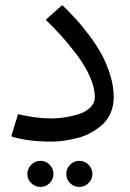

<svg xmlns="http://www.w3.org/2000/svg" viewBox="-20 -550 518 765"><path d="M186 14.2Q86.9 14.2 24.9 -6.8L51.8 -95.2Q122.1 -78.1 186 -78.1Q212.4 -78.1 240.2 -82.5Q268.1 -86.9 295.7 -95.9Q323.2 -105 340.6 -122.6Q357.9 -140.1 357.9 -163.1Q357.9 -199.7 338.6 -243.7Q319.3 -287.6 287.1 -330.3Q254.9 -373 224.9 -406.5Q194.8 -439.9 162.1 -471.2L228 -529.8Q255.9 -502.9 281 -475.6Q306.2 -448.2 335.2 -409.7Q364.3 -371.1 384.8 -333.5Q405.3 -295.9 419.2 -250.7Q433.1 -205.6 433.1 -163.1Q433.1 -127.9 420.4 -99.1Q407.7 -70.3 386.2 -51.8Q364.7 -33.2 339.1 -19.5Q313.5 -5.9 284.4 1Q255.4 7.8 231.7 11Q208 14.2 186 14.2ZM141.1 194.8Q120.1 194.8 104.5 179.7Q88.9 164.6 88.9 143.1Q88.9 121.6 104.5 106.2Q120.1 90.8 141.1 90.8Q162.6 90.8 177.7 106.2Q192.9 121.6 192.9 143.1Q192.9 164.6 177.7 179.7Q162.6 194.8 141.1 194.8ZM295.9 194.8Q274.4 194.8 259.3 179.7Q244.1 164.6 244.1 143.1Q244.1 121.6 259.3 106.2Q274.4 90.8 295.9 90.8Q316.9 90.8 332.5 106.2Q348.1 121.6 348.1 143.1Q348.1 164.6 332.5 179.7Q316.9 194.8 295.9 194.8Z"/></svg>

Font: FiraGO
Style: Regular
Weight: 400
Designer: bBox Type
Foundry: bBox Type GmbH
Version: Version 1.001;PS 001.001;hotconv 1.0.88;makeotf.lib2.5.64775